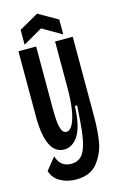

<svg xmlns="http://www.w3.org/2000/svg" viewBox="-125 -732 575 928"><g transform="rotate(-15 162.0 -268.5)"><path d="M13 67.7 62 7Q71 37.3 89.5 50.5Q108 63.7 133.3 63.7Q181 63.7 201 18.3Q221 -27 227.3 -121L233.3 -202H221.7Q218 -101 189.3 -56.5Q160.7 -12 118.3 -12Q73 -12 49.8 -60.2Q26.7 -108.3 26.7 -205V-528H115.3V-212Q115.3 -149.3 123.5 -120.7Q131.7 -92 150.7 -92Q169.7 -92 183.2 -119.2Q196.7 -146.3 203.3 -191.3Q210 -236.3 210 -292.7V-528H298.3V-128Q298.3 -64.7 290 -8.3Q281.7 48 246 95.5Q210.3 143 137 143Q95 143 60.2 124.7Q25.3 106.3 13 67.7ZM63.7 -625.3 160.7 -680.3 257 -625.3V-550.7L160.7 -606.7L63.7 -550.7Z"/></g></svg>

Font: Bricolage Grotesque 96pt Condensed ExBd
Style: Regular
Weight: 800
Width: 3
Designer: Mathieu Triay
Foundry: Atelier Triay
Version: Version 1.001;Glyphs 3.2 (3207)